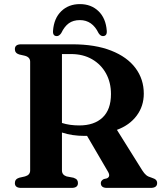

<svg xmlns="http://www.w3.org/2000/svg" viewBox="-20 -916 794 936"><path d="M681 -459.5Q681 -398.5 646.2 -352Q611.5 -305.5 550 -283L673.5 -85.5Q683 -70.5 692.5 -62.5Q702 -54.5 718.5 -50Q734.5 -45 740.2 -39Q746 -33 746 -23.5Q746 0 714.5 0H501.5Q471.5 0 471.5 -23.5Q471.5 -35.5 486 -43L501 -46.5Q520 -55 507 -78L404.5 -253.5Q398.5 -253.5 392.5 -253.5Q331 -253.5 282 -270V-85Q282 -63.5 304.5 -56L338.5 -49.5Q351 -45 355.5 -39Q360 -33 360 -23.5Q360 0 329 0H83Q52.5 0 52.5 -23.5Q52.5 -43 73.5 -49.5L102 -56Q127 -63 127 -85V-615Q127 -637 102 -644L73.5 -650.5Q52.5 -657 52.5 -676.5Q52.5 -700 83 -700H332Q444 -700 522 -669.2Q600 -638.5 640.5 -584.2Q681 -530 681 -459.5ZM282 -652.5V-316.5Q319.5 -304.5 366.5 -304.5Q439.5 -304.5 480.2 -343.2Q521 -382 521 -457.5Q521 -514 496.8 -558Q472.5 -602 428.8 -627.2Q385 -652.5 326 -652.5ZM369.5 -818Q337 -818 315.5 -802.5Q294 -787 278.5 -754.5Q268.5 -740 257 -740Q236.5 -740 238.5 -766Q243 -827 278.8 -861.5Q314.5 -896 369.5 -896Q424.5 -896 460.2 -861.5Q496 -827 500.5 -766Q502.5 -740 481.5 -740Q470 -740 460.5 -754.5Q430 -818 369.5 -818Z"/></svg>

Font: Fraunces 9pt S000 SemiBold
Style: Regular
Weight: 600
Version: Version 1.000; ttfautohint (v1.8.3)